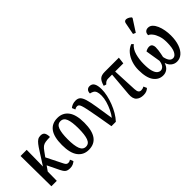

<svg xmlns="http://www.w3.org/2000/svg" viewBox="43 -1591 2382 2382"><g transform="rotate(-45 1234.5 -400.0)"><path d="M51 0 46 -536H154L150 -247L258 -416Q285 -459 306.5 -486.5Q328 -514 349 -527.5Q370 -541 399 -541Q442 -541 456.5 -515Q471 -489 471 -445Q420 -444 391 -439.5Q362 -435 341 -419.5Q320 -404 295 -368L251 -307L358 -93Q369 -71 380 -63.5Q391 -56 406 -56Q427 -56 447 -70L465 -27Q452 -15 429.5 -4Q407 7 375 7Q330 7 308.5 -11.5Q287 -30 270 -66L193 -225L148 -161L146 0Z M700 10Q609 10 557 -59Q505 -128 505 -269Q505 -410 555 -478.5Q605 -547 703 -547Q794 -547 846 -478.5Q898 -410 898 -269Q898 -128 848 -59Q798 10 700 10ZM702 -43Q755 -43 776 -100.5Q797 -158 797 -269Q797 -380 776 -436Q755 -492 701 -492Q649 -492 627.5 -436Q606 -380 606 -269Q606 -158 628 -100.5Q650 -43 702 -43Z M1105 0Q1083 -130 1067.5 -216.5Q1052 -303 1041 -355.5Q1030 -408 1021 -434Q1012 -460 1001.5 -468.5Q991 -477 977 -477Q955 -477 935 -463L917 -506Q957 -540 1015 -540Q1053 -540 1075.5 -519.5Q1098 -499 1114 -447Q1130 -395 1144.5 -303.5Q1159 -212 1181 -70Q1209 -105 1233 -155Q1257 -205 1272 -257.5Q1287 -310 1287 -353Q1287 -399 1277.5 -423.5Q1268 -448 1249 -459Q1230 -470 1203 -476Q1203 -510 1220 -527Q1237 -544 1263 -544Q1306 -544 1325 -509Q1344 -474 1344 -409Q1344 -361 1332 -306Q1320 -251 1298.5 -195Q1277 -139 1247.5 -88.5Q1218 -38 1182 0Z M1660 10Q1600 10 1565 -22.5Q1530 -55 1536 -131L1563 -447H1491Q1473 -447 1457.5 -439Q1442 -431 1425 -411L1391 -422Q1409 -485 1436.5 -510.5Q1464 -536 1522 -536H1771L1760 -447H1617L1632 -124Q1634 -85 1646 -69Q1658 -53 1682 -53Q1709 -53 1733 -67L1752 -24Q1734 -7 1712 1.5Q1690 10 1660 10Z M2005 10Q1929 10 1881.5 -55Q1834 -120 1834 -257Q1834 -320 1853 -378.5Q1872 -437 1908.5 -481.5Q1945 -526 1998 -546L2021 -525Q1972 -484 1952.5 -412Q1933 -340 1933 -262Q1933 -179 1946.5 -134.5Q1960 -90 1981 -72.5Q2002 -55 2025 -55Q2050 -55 2071 -76.5Q2092 -98 2100 -151Q2095 -182 2089 -218Q2083 -254 2077.5 -288Q2072 -322 2068 -348Q2080 -356 2097 -362Q2114 -368 2131 -368Q2161 -368 2173.5 -349.5Q2186 -331 2186 -305Q2186 -282 2182.5 -253.5Q2179 -225 2173.5 -198.5Q2168 -172 2164 -154Q2175 -103 2194 -79Q2213 -55 2244 -55Q2279 -55 2303.5 -102Q2328 -149 2328 -251Q2328 -315 2311.5 -363Q2295 -411 2271 -440.5Q2247 -470 2225 -476Q2225 -510 2242.5 -527Q2260 -544 2288 -544Q2322 -544 2347 -520Q2372 -496 2389 -456.5Q2406 -417 2414.5 -369.5Q2423 -322 2423 -275Q2423 -188 2401 -124Q2379 -60 2339.5 -25Q2300 10 2248 10Q2206 10 2173 -16Q2140 -42 2127 -88Q2109 -36 2077.5 -13Q2046 10 2005 10ZM2137 -605 2103 -620 2133 -775Q2138 -802 2156.5 -807.5Q2175 -813 2197.5 -803.5Q2220 -794 2239 -775V-763Z"/></g></svg>

Font: Noto Serif ExtraCondensed Medium
Style: Regular
Weight: 500
Width: 2
Designer: Monotype Design Team
Foundry: Monotype Imaging Inc.
Version: Version 2.015